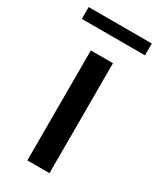

<svg xmlns="http://www.w3.org/2000/svg" viewBox="-174 -700 625 756"><g transform="rotate(30 138.5 -322.0)"><path d="M-4.9 -643.6V-589.8H282.2V-643.6ZM87.9 -500V0H188.5V-500Z"/></g></svg>

Font: TriodPostnaja
Style: Medium
Weight: 500
Version: 20110805; ttfautohint (v0.96) -l 8 -r 50 -G 200 -x 14 -w "G"